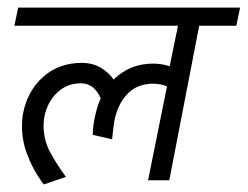

<svg xmlns="http://www.w3.org/2000/svg" viewBox="-20 -476 654 507"><path d="M427 0H371L421 -248Q404 -255 384 -255Q343 -255 317 -228.5Q291 -202 282 -157Q280 -147 276 -108L225 -120Q225 -130 226.5 -143.5Q228 -157 231 -169Q237 -197 246 -216Q229 -256 193 -256Q157 -256 131 -231.5Q105 -207 97 -167Q95 -153 95 -145Q95 -107 112 -75Q129 -43 154 -9L96 11Q96 13 80 -11.5Q64 -36 51 -70.5Q38 -105 38 -143Q38 -161 41 -177Q53 -237 94.5 -273.5Q136 -310 196 -310Q224 -310 245.5 -297.5Q267 -285 280 -266Q323 -308 384 -308Q408 -308 428 -301L450 -408H18L28 -456H614L604 -408H506Z"/></svg>

Font: Cambay Devanagari
Style: Italic
Weight: 400
Italic angle: -11°
Designer: Pooja Saxena
Foundry: Pooja Saxena
Version: Version 1.018;PS 001.018;hotconv 1.0.70;makeotf.lib2.5.58329